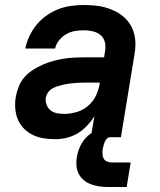

<svg xmlns="http://www.w3.org/2000/svg" viewBox="-20 -548 640 767"><path d="M201 8Q178 8 155 4.5Q132 1 112 -8.5Q92 -18 76 -34Q60 -50 51.5 -70.5Q43 -91 41 -114.5Q39 -138 43 -161Q47 -182 55 -202.5Q63 -223 78 -240Q93 -257 112 -269Q131 -281 151.5 -290Q172 -299 192.5 -304.5Q213 -310 234.5 -313.5Q256 -317 276.5 -318Q297 -319 318 -319H396L400 -346Q403 -364 398.5 -381Q394 -398 381 -408.5Q368 -419 350.5 -423Q333 -427 315 -427Q297 -427 279 -424Q261 -421 244.5 -411.5Q228 -402 216 -387Q204 -372 200 -354H81Q86 -379 97.5 -403.5Q109 -428 126 -449Q143 -470 166 -486Q189 -502 213.5 -511.5Q238 -521 264 -524.5Q290 -528 315 -528Q337 -528 358.5 -526Q380 -524 400 -518.5Q420 -513 438.5 -504Q457 -495 472.5 -482Q488 -469 499 -452Q510 -435 515.5 -414.5Q521 -394 521 -372.5Q521 -351 517 -329L463 0H343L357 -83Q344 -63 327 -45Q310 -27 289.5 -15Q269 -3 246.5 2.5Q224 8 201 8ZM236 -93Q260 -93 285 -100Q310 -107 330.5 -124Q351 -141 362.5 -164.5Q374 -188 378 -213L379 -218H318Q307 -218 296.5 -217.5Q286 -217 275 -216Q264 -215 253 -213.5Q242 -212 231.5 -209.5Q221 -207 210 -203.5Q199 -200 189 -194.5Q179 -189 172 -179Q165 -169 163 -159Q161 -144 166 -130Q171 -116 181.5 -107.5Q192 -99 206.5 -96Q221 -93 236 -93ZM486 199H411Q393 199 376 196.5Q359 194 343 188Q327 182 314.5 171.5Q302 161 294.5 146.5Q287 132 285.5 114Q284 96 287 79Q291 55 302.5 32Q314 9 333.5 -7.5Q353 -24 377 -31Q401 -38 425 -38L419 0Q412 0 406.5 6.5Q401 13 398 20Q395 27 393.5 34Q392 41 390 48Q389 58 389.5 68Q390 78 394.5 86Q399 94 408 97.5Q417 101 427 101H502Z"/></svg>

Font: Zed Sans Extended
Style: Bold Italic
Weight: 700
Width: 7
Italic angle: -9°
Designer: Belleve Invis
Foundry: Belleve Invis
Version: Version 1.0.0; ttfautohint (v1.8.4)